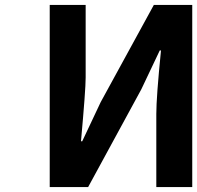

<svg xmlns="http://www.w3.org/2000/svg" viewBox="-20 -760 801 780"><path d="M182 0V-740H328V-445Q328 -395 309 -186H314L389 -345L605 -740H761V0H615V-297Q615 -365 634 -555H629L554 -397L338 0Z"/></svg>

Font: NotoSansHansBold
Style: Bold
Weight: 700
Designer: Ryoko NISHIZUKA  (kana & ideographs); Paul D. Hunt (Latin, Greek & Cyrillic); Wenlong ZHANG  (bopomofo); Sandoll Communi
Foundry: Adobe Systems Incorporated
Version: Version 1.00;December 8, 2021;FontCreator 13.0.0.2675 64-bit